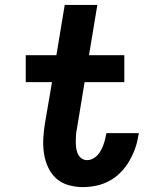

<svg xmlns="http://www.w3.org/2000/svg" viewBox="-20 -755 640 783"><path d="M317 8Q287 8 258 -0.5Q229 -9 208.5 -28Q188 -47 176 -73Q164 -99 159.5 -128.5Q155 -158 156.5 -188.5Q158 -219 163 -250L192 -420H85V-530H210L244 -735H377L343 -530H487V-420H325L294 -232Q291 -219 290 -205.5Q289 -192 289 -179Q289 -166 290.5 -153Q292 -140 297 -128.5Q302 -117 312 -109.5Q322 -102 335 -102Q347 -102 358 -107.5Q369 -113 377 -121.5Q385 -130 391 -141Q397 -152 401 -162.5Q405 -173 408 -184.5Q411 -196 413 -207Q413 -208 413.5 -209.5Q414 -211 414 -212H546Q546 -210 545.5 -207Q545 -204 544 -202Q540 -174 530.5 -148Q521 -122 506.5 -97Q492 -72 471 -51Q450 -30 424.5 -16.5Q399 -3 371.5 2.5Q344 8 317 8Z"/></svg>

Font: Iosevka Curly XBdExObl
Style: Regular
Weight: 800
Width: 7
Italic angle: -9°
Monospace: yes
Designer: Belleve Invis
Foundry: Belleve Invis
Version: Version 11.1.0; ttfautohint (v1.8.3)